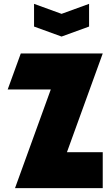

<svg xmlns="http://www.w3.org/2000/svg" viewBox="-20 -978 574 998"><path d="M157 -958 300 -906 443 -958V-840L300 -788L157 -840ZM514 -700 328 -187H514V0H58L244 -513H20L88 -700Z"/></svg>

Font: Clickuper
Style: Bold
Weight: 700
Designer: Denis Ignatov
Foundry: Denis Ignatov
Version: Version 1.10 April 16, 2021